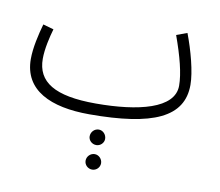

<svg xmlns="http://www.w3.org/2000/svg" viewBox="-73 -480 936 818"><g transform="rotate(10 395.0 -71.0)"><path d="M322 21C598 21 725 -37 725 -177C725 -233 701 -322 674 -393L628 -376C659 -290 678 -218 678 -165C678 -66 525 -29 341 -29C162 -29 86 -78 86 -178C86 -221 99 -275 109 -309L63 -322C50 -276 36 -217 36 -168C36 -33 154 21 322 21ZM374 145C392 145 407 130 407 113C407 94 392 78 374 78C355 78 340 94 340 113C340 130 355 145 374 145ZM375 251C393 251 408 236 408 218C408 200 393 184 375 184C356 184 341 200 341 218C341 236 356 251 375 251Z"/></g></svg>

Font: Noto Sans Arabic UI Cn Lt
Style: Regular
Weight: 300
Width: 3
Designer: Monotype Design Team, Nadine Chahine and Nizar Qandah
Foundry: Monotype Imaging Inc.
Version: Version 2.010